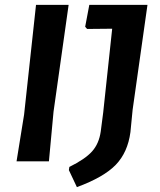

<svg xmlns="http://www.w3.org/2000/svg" viewBox="-20 -663 657 789"><path d="M262 -643 200 -204 181 0H48L79 -192L128 -643ZM586 -643 525 -212 516 -120Q505 -37 456 14Q407 65 296 106L263 36L265 23Q330 -9 358.5 -41Q387 -73 394 -123L404 -200L441 -545L338 -544L330 -553L347 -643Z"/></svg>

Font: Alegreya Sans SC
Style: Bold Italic
Weight: 700
Italic angle: -7°
Designer: Juan Pablo del Peral
Foundry: Huerta Tipografica
Version: Version 2.007